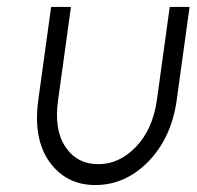

<svg xmlns="http://www.w3.org/2000/svg" viewBox="-20 -520 565 552"><path d="M127 -500 90 -232Q75 -121 122 -55Q170 12 254 12Q340 12 406 -55Q473 -124 488 -232L525 -500H468L431 -232Q419 -148 371 -98Q323 -48 263 -48Q201 -48 168 -98Q135 -147 147 -232L184 -500Z"/></svg>

Font: Unageo
Style: Light-Italic
Weight: 300
Designer: Richard Sepsi
Foundry: Richard Sepsi
Version: Version 2.000